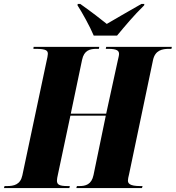

<svg xmlns="http://www.w3.org/2000/svg" viewBox="-62 -951 889 971"><path d="M412 -771H530C570 -819 612 -870 667 -924L668 -931H653C580 -890 518 -853 478 -830C447 -855 406 -887 344 -931H331L330 -924C351 -892 393 -817 412 -771ZM-42 0H289L291 -10H280C235 -10 226 -19 226 -38C226 -45 228 -56 231 -69L294 -366H473L411 -66C401 -17 370 -10 339 -10H327L324 0H656L659 -10H647C593 -10 585 -24 585 -38C585 -45 587 -55 591 -71L712 -648C723 -697 758 -704 794 -704H805L807 -714H475L473 -704H485C532 -704 540 -693 540 -678C540 -670 537 -660 533 -642L475 -376H296L353 -648C363 -697 393 -704 427 -704H438L440 -714H108L107 -704H118C174 -704 180 -694 180 -678C180 -671 177 -657 172 -635L51 -64C41 -17 8 -10 -27 -10H-39Z"/></svg>

Font: Noto Serif Display Condensed Black
Style: Italic
Weight: 900
Width: 3
Italic angle: -12°
Designer: Monotype Design Team
Foundry: Monotype Imaging Inc.
Version: Version 2.009